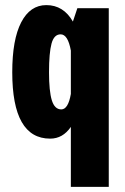

<svg xmlns="http://www.w3.org/2000/svg" viewBox="-20 -532 490 752"><path d="M161.5 -512Q228.5 -512 265.5 -447.5L283 -500H406V200H257.5V-35Q226 11 176.5 11Q28 11 28 -249Q28 -377 63 -444.5Q98 -512 161.5 -512ZM172 -249Q172 -175 183 -139.2Q194 -103.5 220 -103.5Q247 -103.5 257.5 -164V-334Q246 -397.5 217.5 -397.5Q191.5 -397.5 181.8 -361.2Q172 -325 172 -249Z"/></svg>

Font: League Mono Condensed
Style: Bold
Weight: 700
Width: 1
Designer: Tyler Finck
Foundry: The League of Moveable Type / Tyler Finck
Version: Version 2.210